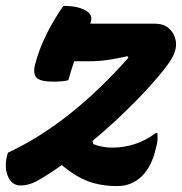

<svg xmlns="http://www.w3.org/2000/svg" viewBox="-32 -618 616 649"><path d="M182 -598H188Q227 -598 254 -584.5Q281 -571 276 -548Q275 -543 273 -538H492Q519 -538 536 -524.5Q553 -511 559.5 -491Q566 -471 561 -451L559 -444Q555 -426 530.5 -393.5Q506 -361 467.5 -319Q429 -277 381 -231Q333 -185 281 -142L283 -131Q315 -119 346 -119Q429 -119 494 -168H500Q501 -158 500.5 -146Q500 -134 495 -117Q481 -55 447 -22Q413 11 364 11Q310 11 266.5 -5Q223 -21 177 -60Q130 -27 91 -5Q63 9 38 9Q8 9 -5 -21.5Q-18 -52 -8 -92L-5 -102Q102 -152 204 -233Q306 -314 402 -423L399 -428Q358 -419 329.5 -415Q301 -411 270 -411H219Q214 -397 209 -381Q204 -365 199 -347Q189 -344 176 -343Q163 -342 148 -342Q106 -342 92.5 -354.5Q79 -367 86 -398Q100 -452 125 -502Q150 -552 182 -598Z"/></svg>

Font: Recursive Sn Csl St
Style: Bold Italic
Weight: 700
Italic angle: -15°
Version: Version 1.079;hotconv 1.0.112;makeotfexe 2.5.65598; ttfautoh